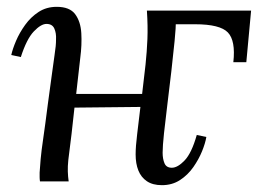

<svg xmlns="http://www.w3.org/2000/svg" viewBox="-20 -531 768 562"><path d="M663 -349Q670 -412 647 -436Q624 -460 551 -460H463L464 -500H715L701 -349ZM454 11Q427 11 410 -0.5Q393 -12 385 -32Q377 -52 377 -79Q377 -102 381.5 -138.5Q386 -175 391 -218L198 -216Q194 -178 189.5 -139.5Q185 -101 180 -63Q178 -44 178.5 -29Q179 -14 181 0H97Q96 -7 96 -12.5Q96 -18 96 -26Q97 -43 99 -65.5Q101 -88 106.5 -125.5Q112 -163 120 -226Q128 -285 132.5 -318Q137 -351 139.5 -368.5Q142 -386 143 -395.5Q144 -405 144 -416Q145 -434 139 -447.5Q133 -461 116 -461Q100 -461 79 -439Q58 -417 41 -364L13 -370Q17 -388 27 -411.5Q37 -435 53.5 -458Q70 -481 93 -496Q116 -511 146 -511Q184 -511 200 -489.5Q216 -468 218 -434Q220 -400 215 -362Q212 -336 209 -309Q206 -282 203 -256H396Q402 -304 406 -342Q410 -380 411.5 -417Q413 -454 410 -500H494Q495 -493 495 -487.5Q495 -482 495 -474Q495 -451 491 -410.5Q487 -370 481.5 -322Q476 -274 470 -226Q464 -178 460 -140.5Q456 -103 456 -84Q456 -66 461.5 -53Q467 -40 483 -40Q500 -40 520.5 -61.5Q541 -83 556 -136L584 -130Q581 -112 571.5 -88.5Q562 -65 546 -42Q530 -19 507 -4Q484 11 454 11Z"/></svg>

Font: Lora Italic
Style: Italic
Weight: 400
Italic angle: -3°
Designer: Olga Karpushina, Alexei Vanyashin (Cyrillic)
Foundry: Cyreal
Version: Version 2.210; ttfautohint (v1.8.1.43-b0c9)